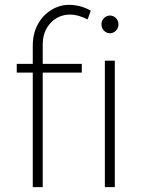

<svg xmlns="http://www.w3.org/2000/svg" viewBox="-20 -771 598 791"><path d="M156 -587V-508H317V-472H156V0H115V-472H49V-508H115V-583Q115 -632 135.5 -670Q156 -708 190.5 -729.5Q225 -751 265 -751Q312 -751 354 -727L341 -691Q301 -711 270 -711Q221 -711 188.5 -676.5Q156 -642 156 -587ZM412 -521H453V0H412ZM468 -671Q468 -655 457.5 -644.5Q447 -634 433 -634Q419 -634 408.5 -644.5Q398 -655 398 -671Q398 -686 408.5 -696.5Q419 -707 433 -707Q447 -707 457.5 -696.5Q468 -686 468 -671Z"/></svg>

Font: Montserrat arm2 ExtraLight
Style: Regular
Weight: 275
Designer: Julieta Ulanovsky
Foundry: Julieta Ulanovsky
Version: Version 6.000